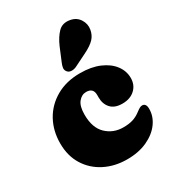

<svg xmlns="http://www.w3.org/2000/svg" viewBox="-180 -841 873 959"><g transform="rotate(-30 257.0 -361.5)"><path d="M489.5 -331.5Q489.5 -291.5 462.2 -266.2Q435 -241 390 -241Q345.5 -241 323.5 -265.2Q301.5 -289.5 301.5 -327V-342Q301.5 -382.5 260.5 -382.5Q235 -382.5 216.2 -359.5Q197.5 -336.5 197.5 -288Q197.5 -212 237.2 -174Q277 -136 334.5 -136Q366 -136 388.8 -142.8Q411.5 -149.5 433.5 -166Q448 -177 455.5 -180.8Q463 -184.5 470 -184.5Q492 -183.5 492 -152Q492 -108.5 464.5 -71Q437 -33.5 387.5 -10.8Q338 12 271.5 12Q200.5 12 143.5 -17Q86.5 -46 53.5 -99Q20.5 -152 20.5 -224Q20.5 -296.5 52.2 -354Q84 -411.5 142.8 -445.2Q201.5 -479 281.5 -479Q345.5 -479 392.2 -459Q439 -439 464.2 -405.5Q489.5 -372 489.5 -331.5ZM260.5 -646Q279.5 -690 304.8 -715.5Q330 -741 371 -733.5Q405.5 -727.5 423 -700Q440.5 -672.5 435 -641.5Q430 -612 411 -592Q392 -572 352.5 -552.5L280 -516.5Q266.5 -510 252 -510.2Q237.5 -510.5 229 -520Q219.5 -531 221.2 -544Q223 -557 229.5 -571.5Z"/></g></svg>

Font: Fraunces 72pt S100 Black
Style: Regular
Weight: 900
Version: Version 1.000; ttfautohint (v1.8.3)